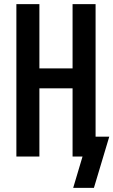

<svg xmlns="http://www.w3.org/2000/svg" viewBox="-20 -755 547 926"><path d="M333 151 378 0H330V-329H170V0H59V-735H170V-425H330V-735H441V-96H507L433 151Z"/></svg>

Font: Iosevka Custom
Style: Bold
Weight: 700
Monospace: yes
Designer: Belleve Invis
Foundry: Belleve Invis
Version: Version 30.3.3; ttfautohint (v1.8.3)